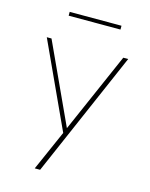

<svg xmlns="http://www.w3.org/2000/svg" viewBox="-106 -578 644 827"><g transform="rotate(15 215.5 -164.0)"><path d="M397 -378 154 181H130L209 2L34 -378H55L219 -22L375 -378ZM332 -509V-492H101V-509Z"/></g></svg>

Font: Josefin Sans Thin
Style: Regular
Weight: 250
Designer: Santiago Orozco
Foundry: Typemade
Version: Version 2.000